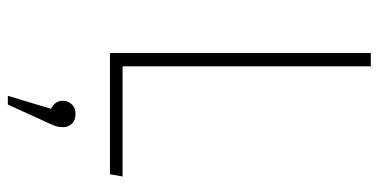

<svg xmlns="http://www.w3.org/2000/svg" viewBox="-264 -458 989 502"><g transform="rotate(90 231.0 -207.5)"><path d="M154 -33H442L436 0H119V-682H154ZM313 123Q313 134 309.5 144Q306 154 293 181L254 267H231L265 154Q244 144 244 123Q244 109 253.5 99.5Q263 90 278 90Q295 90 304 99.5Q313 109 313 123Z"/></g></svg>

Font: FiraGO UltraLight
Style: Regular
Weight: 200
Designer: bBox Type
Foundry: bBox Type GmbH
Version: Version 1.001